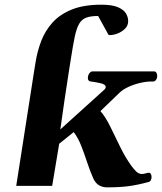

<svg xmlns="http://www.w3.org/2000/svg" viewBox="-20 -788 686 814"><path d="M434.6 6.3Q413.6 6.3 398.7 -3.2Q383.8 -12.7 375 -32.7Q360.8 -64.9 349.1 -100.8Q337.4 -136.7 324.2 -170.2Q311 -203.6 292.5 -228L231 -178.7L201.2 0H48.8L124.5 -485.4H272L253.4 -362.8L235.8 -239.3L420.4 -406.2Q428.2 -412.6 428.2 -418.9Q428.2 -430.2 406 -435.3Q383.8 -440.4 365.2 -442.4Q352.5 -443.8 352.5 -457Q352.5 -468.3 358.6 -476.8Q364.7 -485.4 372.6 -485.4H632.8Q640.6 -485.4 643.6 -478.5Q646.5 -471.7 646.5 -465.8Q646.5 -456.5 641.4 -449.2Q636.2 -441.9 627.4 -442.4Q606 -443.4 578.6 -437.5Q551.3 -431.6 526.4 -420.4Q501.5 -409.2 486.3 -394.5L405.8 -316.9Q427.2 -292.5 447.3 -251.7Q467.3 -210.9 489 -166.3Q510.7 -121.6 536.6 -85.4Q544.9 -73.7 556.4 -62Q567.9 -50.3 581.5 -50.3Q588.9 -50.3 597.7 -53Q606.4 -55.7 610.4 -55.7Q617.2 -55.7 619.9 -49.8Q622.6 -43.9 622.6 -37.1Q622.6 -31.7 619.9 -25.1Q617.2 -18.6 610.4 -16.6Q564 -3.9 525.9 1.2Q487.8 6.3 434.6 6.3ZM194.3 -435.5 124.5 -485.4 130.9 -524.9Q138.2 -570.8 154.8 -614.3Q171.4 -657.7 202.6 -692.4Q233.9 -727.1 284.4 -747.6Q335 -768.1 410.2 -768.1Q455.1 -768.1 479.7 -757.6Q504.4 -747.1 513.9 -731.2Q523.4 -715.3 523.4 -698.7Q523.4 -679.7 510.3 -666.5Q497.1 -653.3 479 -646.2Q460.9 -639.2 445.8 -639.2Q440.9 -639.2 439.9 -640.6L396 -720.2Q364.3 -720.2 345.5 -713.1Q326.7 -706.1 315.7 -687.3Q304.7 -668.5 297.1 -633.1Q289.6 -597.7 280.8 -540.5L272 -485.4Z"/></svg>

Font: Gelasio
Style: Bold Italic
Weight: 700
Italic angle: -8.5°
Designer: Eben Sorkin
Foundry: Eben Sorkin
Version: Version 1.008